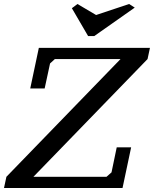

<svg xmlns="http://www.w3.org/2000/svg" viewBox="-36 -939 769 959"><path d="M-4 -56 -16 0H576L619 -203H547L521 -78L496 -56H131L701 -644L713 -700H158L115 -497H187L214 -622L238 -644H566ZM609 -919 444 -864 351 -919 323 -898 404 -759H435L637 -901Z"/></svg>

Font: PT Serif Caption
Style: Italic
Weight: 400
Italic angle: -12°
Designer: A.Korolkova, O.Umpeleva, V.Yefimov
Foundry: ParaType Ltd
Version: Version 1.000W OFL